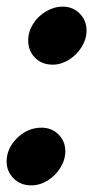

<svg xmlns="http://www.w3.org/2000/svg" viewBox="-30 -547 281 579"><path d="M55 -425Q55 -451 69.5 -474.5Q84 -498 108.5 -512.5Q133 -527 159 -527Q190 -527 210.5 -506Q231 -485 231 -455Q231 -429 216 -405Q201 -381 177.5 -366.5Q154 -352 129 -352Q96 -352 75.5 -373Q55 -394 55 -425ZM-10 -60Q-10 -100 22 -131Q54 -162 95 -162Q126 -162 146.5 -141.5Q167 -121 167 -91Q167 -65 152 -41Q137 -17 113.5 -2.5Q90 12 64 12Q32 12 11 -9Q-10 -30 -10 -60Z"/></svg>

Font: Open Sauce Sans ExBold Italic
Style: Regular
Weight: 800
Italic angle: -10°
Designer: Alfredo Marco Pradil
Foundry: Creative Sauce Fz LLC
Version: Version 1.477